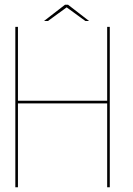

<svg xmlns="http://www.w3.org/2000/svg" viewBox="-20 -788 560 808"><path d="M44.5 0H55.5V-353H431V0H442V-675H431V-364H55.5V-675H44.5ZM165 -699.5H181.5L260.5 -757L339.5 -699.5H355L266.5 -768H253.5Z"/></svg>

Font: Anybody Thin
Style: Regular
Weight: 100
Designer: Tyler Finck
Foundry: Etcetera Type Company
Version: Version 1.114;gftools[0.9.25]